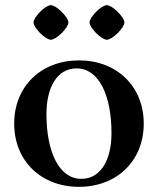

<svg xmlns="http://www.w3.org/2000/svg" viewBox="-20 -710 612 744"><path d="M110 -623C110 -602 156 -556 177 -556C198 -556 245 -602 245 -623C245 -644 198 -690 177 -690C156 -690 110 -644 110 -623ZM327 -623C327 -602 373 -556 394 -556C415 -556 462 -602 462 -623C462 -644 415 -690 394 -690C373 -690 327 -644 327 -623ZM35 -231C35 -86 140 14 286 14C432 14 537 -86 537 -231C537 -376 432 -476 286 -476C140 -476 35 -376 35 -231ZM160 -268C160 -371 201 -445 277 -445C363 -445 412 -341 412 -194C412 -91 371 -17 295 -17C209 -17 160 -121 160 -268Z"/></svg>

Font: Monomakh Unicode
Style: Regular
Weight: 400
Version: Version 1.2